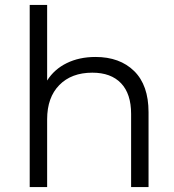

<svg xmlns="http://www.w3.org/2000/svg" viewBox="-20 -762 710 782"><path d="M585 -305V0H514V-298Q514 -380 473 -423Q432 -466 356 -466Q271 -466 221.5 -415.5Q172 -365 172 -276V0H101V-742H172V-434Q201 -480 252 -505Q303 -530 369 -530Q468 -530 526.5 -472.5Q585 -415 585 -305Z"/></svg>

Font: APTA Sans Regular
Style: Regular
Weight: 400
Version: Version 7.200